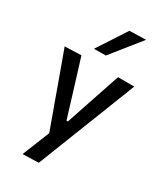

<svg xmlns="http://www.w3.org/2000/svg" viewBox="-235 -872 1000 1163"><g transform="rotate(30 264.5 -291.0)"><path d="M126.5 195.5Q145.5 148.5 164.8 100.2Q184 52 203 5Q185.5 -43 167.8 -92.2Q150 -141.5 133 -188L100.5 -278.5Q81 -332 60.8 -388Q40.5 -444 21 -497L136 -501Q155 -440 173 -382Q191 -324 209.5 -263.5L255.5 -113H265.5L316 -264Q336 -323 355.2 -380.8Q374.5 -438.5 394.5 -497H508Q492.5 -457 477.8 -419.5Q463 -382 445.5 -337.2Q428 -292.5 403.5 -230L348.5 -90Q311.5 5 285.2 71.5Q259 138 238 192ZM182 -573Q215 -623.5 248 -674.2Q281 -725 313.5 -775L428.5 -778Q386.5 -725.5 345.8 -674.8Q305 -624 265 -574Z"/></g></svg>

Font: Commissioner Medium
Style: Regular
Weight: 500
Designer: Kostas Bartsokas
Foundry: Kostas Bartsokas
Version: Version 1.000; ttfautohint (v1.8.3)